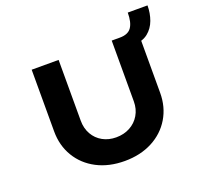

<svg xmlns="http://www.w3.org/2000/svg" viewBox="-140 -985 1214 1152"><g transform="rotate(-20 467.5 -409.5)"><path d="M468 6Q367 6 290.5 -34Q214 -74 171.5 -145Q129 -216 129 -306V-700H301V-312Q301 -263 322.5 -225Q344 -187 382 -166Q420 -145 468 -145Q517 -145 556 -166Q595 -187 617.5 -225Q640 -263 640 -312V-700H692Q745 -700 766.5 -731.5Q788 -763 788 -825H914Q914 -775 898 -731.5Q882 -688 848 -660.5Q814 -633 759 -631L806 -670V-306Q806 -216 763.5 -145Q721 -74 644.5 -34Q568 6 468 6Z"/></g></svg>

Font: Lexend Giga
Style: Bold
Weight: 700
Version: Version 1.007